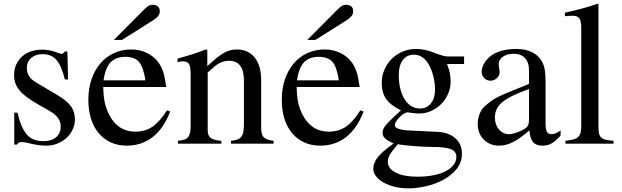

<svg xmlns="http://www.w3.org/2000/svg" viewBox="-20 -782 3385 1045"><path d="M333 -349.6Q314.5 -424.8 287.1 -456.1Q259.8 -487.3 211.9 -487.3Q172.9 -487.3 149.4 -466.3Q126 -445.3 126 -411.1Q126 -363.3 173.8 -335L293.9 -263.7Q344.7 -233.4 366.2 -203.6Q387.7 -173.8 387.7 -131.8Q387.7 -102.5 375 -76.2Q362.3 -49.8 341.3 -30.8Q320.3 -11.7 292 -0.5Q263.7 10.7 231.4 10.7Q213.9 10.7 193.4 8.3Q172.9 5.9 148.4 0Q128.9 -4.9 118.2 -6.8Q107.4 -8.8 97.7 -8.8Q87.9 -8.8 83 -5.9Q78.1 -2.9 72.3 4.9H57.6V-168.9H75.2Q85 -126 97.7 -96.7Q110.4 -67.4 127 -48.8Q143.6 -30.3 166 -22Q188.5 -13.7 216.8 -13.7Q260.7 -13.7 285.6 -35.2Q310.5 -56.6 310.5 -93.8Q310.5 -143.6 252 -176.8L187.5 -213.9Q151.4 -234.4 126.5 -252.9Q101.6 -271.5 85.9 -290.5Q70.3 -309.6 63.5 -330.1Q56.6 -350.6 56.6 -374Q56.6 -404.3 67.9 -429.7Q79.1 -455.1 99.1 -473.6Q119.1 -492.2 147.5 -502Q175.8 -511.7 210 -511.7Q249 -511.7 285.2 -498Q305.7 -489.3 316.4 -489.3Q320.3 -489.3 322.3 -491.2Q324.2 -493.2 332 -500L333 -502H346.7L350.6 -349.6Z M906.2 -174.8Q871.1 -83 811 -36.1Q751 10.7 669.9 10.7Q622.1 10.7 583.5 -6.8Q544.9 -24.4 517.6 -56.6Q490.2 -88.9 475.6 -134.8Q460.9 -180.7 460.9 -238.3Q460.9 -299.8 478 -350.1Q495.1 -400.4 525.9 -436.5Q556.6 -472.7 599.6 -492.7Q642.6 -512.7 694.3 -512.7Q738.3 -512.7 774.9 -496.1Q811.5 -479.5 836.9 -449.2Q847.7 -435.5 855 -421.9Q862.3 -408.2 867.7 -392.1Q873 -376 877 -355.5Q880.9 -335 884.8 -308.6H542Q543 -254.9 550.8 -221.2Q558.6 -187.5 575.2 -155.3Q623 -65.4 715.8 -65.4Q769.5 -65.4 809.1 -91.8Q848.6 -118.2 888.7 -181.6ZM771.5 -344.7Q760.7 -417 736.8 -444.8Q712.9 -472.7 662.1 -472.7Q610.4 -472.7 581.5 -442.4Q552.7 -412.1 543.9 -344.7ZM599.6 -564.5 763.7 -729.5Q778.3 -744.1 788.1 -750Q797.9 -755.9 810.5 -755.9Q849.6 -755.9 849.6 -719.7Q849.6 -694.3 815.4 -672.9L643.6 -564.5Z M946.3 -462.9Q992.2 -475.6 1025.9 -486.3Q1059.6 -497.1 1099.6 -512.7L1108.4 -510.7V-421.9Q1136.7 -448.2 1158.2 -465.8Q1179.7 -483.4 1197.8 -493.7Q1215.8 -503.9 1232.9 -508.3Q1250 -512.7 1269.5 -512.7Q1331.1 -512.7 1366.2 -468.8Q1401.4 -424.8 1401.4 -345.7V-89.8Q1401.4 -49.8 1415 -35.2Q1428.7 -20.5 1468.8 -15.6V0H1237.3V-15.6Q1257.8 -17.6 1271.5 -22.5Q1285.2 -27.3 1293.5 -38.1Q1301.8 -48.8 1304.7 -66.4Q1307.6 -84 1307.6 -110.4V-343.8Q1307.6 -451.2 1226.6 -451.2Q1212.9 -451.2 1200.2 -448.2Q1187.5 -445.3 1174.3 -438.5Q1161.1 -431.6 1146 -418.9Q1130.9 -406.2 1110.4 -387.7V-74.2Q1110.4 -43.9 1126 -31.7Q1141.6 -19.5 1184.6 -15.6V0H948.2V-15.6Q969.7 -17.6 982.9 -22Q996.1 -26.4 1003.9 -36.1Q1011.7 -45.9 1014.6 -61Q1017.6 -76.2 1017.6 -99.6V-377Q1017.6 -418 1008.8 -433.1Q1000 -448.2 976.6 -448.2Q959 -448.2 946.3 -443.4Z M1959 -174.8Q1923.8 -83 1863.8 -36.1Q1803.7 10.7 1722.7 10.7Q1674.8 10.7 1636.2 -6.8Q1597.7 -24.4 1570.3 -56.6Q1543 -88.9 1528.3 -134.8Q1513.7 -180.7 1513.7 -238.3Q1513.7 -299.8 1530.8 -350.1Q1547.9 -400.4 1578.6 -436.5Q1609.4 -472.7 1652.3 -492.7Q1695.3 -512.7 1747.1 -512.7Q1791 -512.7 1827.6 -496.1Q1864.3 -479.5 1889.6 -449.2Q1900.4 -435.5 1907.7 -421.9Q1915 -408.2 1920.4 -392.1Q1925.8 -376 1929.7 -355.5Q1933.6 -335 1937.5 -308.6H1594.7Q1595.7 -254.9 1603.5 -221.2Q1611.3 -187.5 1627.9 -155.3Q1675.8 -65.4 1768.6 -65.4Q1822.3 -65.4 1861.8 -91.8Q1901.4 -118.2 1941.4 -181.6ZM1824.2 -344.7Q1813.5 -417 1789.6 -444.8Q1765.6 -472.7 1714.8 -472.7Q1663.1 -472.7 1634.3 -442.4Q1605.5 -412.1 1596.7 -344.7ZM1652.3 -564.5 1816.4 -729.5Q1831.1 -744.1 1840.8 -750Q1850.6 -755.9 1863.3 -755.9Q1902.3 -755.9 1902.3 -719.7Q1902.3 -694.3 1868.2 -672.9L1696.3 -564.5Z M2413.1 -433.6Q2423.8 -405.3 2428.2 -384.3Q2432.6 -363.3 2432.6 -337.9Q2432.6 -302.7 2418.9 -271.5Q2405.3 -240.2 2381.8 -216.3Q2358.4 -192.4 2327.1 -178.2Q2295.9 -164.1 2259.8 -164.1Q2254.9 -164.1 2243.7 -165Q2232.4 -166 2217.8 -168L2196.3 -170.9Q2184.6 -168 2172.9 -159.7Q2161.1 -151.4 2151.4 -141.1Q2141.6 -130.9 2135.3 -120.1Q2128.9 -109.4 2128.9 -100.6Q2128.9 -87.9 2149.9 -80.6Q2170.9 -73.2 2216.8 -71.3L2360.4 -64.5Q2421.9 -61.5 2458 -29.8Q2494.1 2 2494.1 53.7Q2494.1 102.5 2464.8 138.2Q2435.5 173.8 2391.6 197.3Q2347.7 220.7 2297.4 231.9Q2247.1 243.2 2205.1 243.2Q2165 243.2 2129.9 234.9Q2094.7 226.6 2068.4 211.9Q2042 197.3 2026.9 177.7Q2011.7 158.2 2011.7 135.7Q2011.7 104.5 2036.6 73.2Q2061.5 42 2122.1 -1Q2086.9 -17.6 2074.7 -29.8Q2062.5 -42 2062.5 -60.5Q2062.5 -77.1 2074.7 -94.2Q2086.9 -111.3 2114.3 -136.7L2162.1 -181.6Q2105.5 -209 2081.5 -243.7Q2057.6 -278.3 2057.6 -331.1Q2057.6 -369.1 2072.3 -402.8Q2086.9 -436.5 2111.8 -461.4Q2136.7 -486.3 2170.9 -501Q2205.1 -515.6 2243.2 -515.6Q2288.1 -515.6 2333 -499L2358.4 -489.3Q2375 -483.4 2389.2 -479Q2403.3 -474.6 2419.9 -474.6H2505.9V-433.6ZM2145.5 2.9Q2128.9 22.5 2118.2 36.1Q2107.4 49.8 2101.6 60.5Q2095.7 71.3 2093.3 80.1Q2090.8 88.9 2090.8 98.6Q2090.8 135.7 2134.3 157.7Q2177.7 179.7 2252 179.7Q2299.8 179.7 2338.9 171.9Q2377.9 164.1 2405.8 149.9Q2433.6 135.7 2448.7 115.7Q2463.9 95.7 2463.9 71.3Q2463.9 41 2432.6 29.3Q2401.4 17.6 2326.2 17.6Q2305.7 17.6 2279.8 16.1Q2253.9 14.6 2229 12.7Q2204.1 10.7 2182.1 8.3Q2160.2 5.9 2145.5 2.9ZM2150.4 -373Q2150.4 -333 2158.7 -299.3Q2167 -265.6 2182.1 -241.7Q2197.3 -217.8 2218.3 -204.6Q2239.3 -191.4 2265.6 -191.4Q2302.7 -191.4 2325.2 -219.2Q2347.7 -247.1 2347.7 -293.9Q2347.7 -328.1 2339.4 -363.3Q2331.1 -398.4 2315.4 -427.7Q2301.8 -454.1 2280.3 -469.2Q2258.8 -484.4 2233.4 -484.4Q2194.3 -484.4 2172.4 -455.1Q2150.4 -425.8 2150.4 -377Z M2949.2 -117.2Q2949.2 -80.1 2956.1 -65.9Q2962.9 -51.8 2982.4 -51.8Q3004.9 -51.8 3031.2 -72.3V-43.9Q3002.9 -12.7 2981.4 -1Q2960 10.7 2931.6 10.7Q2897.5 10.7 2881.3 -8.3Q2865.2 -27.3 2861.3 -72.3Q2810.5 -28.3 2772.5 -8.8Q2734.4 10.7 2698.2 10.7Q2645.5 10.7 2612.8 -22.5Q2580.1 -55.7 2580.1 -108.4Q2580.1 -134.8 2590.3 -161.6Q2600.6 -188.5 2620.1 -205.1Q2637.7 -220.7 2652.8 -231.9Q2668 -243.2 2692.4 -255.4Q2716.8 -267.6 2755.9 -283.2Q2794.9 -298.8 2859.4 -325.2V-396.5Q2859.4 -442.4 2837.4 -465.8Q2815.4 -489.3 2774.4 -489.3Q2740.2 -489.3 2717.3 -473.1Q2694.3 -457 2694.3 -434.6Q2694.3 -425.8 2696.8 -412.1Q2699.2 -398.4 2699.2 -389.6Q2699.2 -370.1 2684.1 -356.4Q2668.9 -342.8 2649.4 -342.8Q2629.9 -342.8 2615.7 -356.9Q2601.6 -371.1 2601.6 -390.6Q2601.6 -412.1 2613.8 -434.6Q2626 -457 2647.5 -474.6Q2669.9 -494.1 2707.5 -504.9Q2745.1 -515.6 2789.1 -515.6Q2839.8 -515.6 2874.5 -498.5Q2909.2 -481.4 2927.7 -451.2Q2939.5 -431.6 2944.3 -405.8Q2949.2 -379.9 2949.2 -335.9ZM2859.4 -297.9Q2808.6 -279.3 2772.9 -262.2Q2737.3 -245.1 2715.3 -227.1Q2693.4 -209 2683.6 -188.5Q2673.8 -168 2673.8 -143.6V-138.7Q2673.8 -121.1 2679.7 -105Q2685.5 -88.9 2695.8 -77.1Q2706.1 -65.4 2719.7 -58.6Q2733.4 -51.8 2748 -51.8Q2765.6 -51.8 2787.6 -59.1Q2809.6 -66.4 2829.1 -77.1Q2848.6 -87.9 2854 -99.6Q2859.4 -111.3 2859.4 -136.7Z M3054.7 -712.9Q3084 -719.7 3106.9 -725.1Q3129.9 -730.5 3150.9 -736.3Q3171.9 -742.2 3191.4 -748Q3210.9 -753.9 3232.4 -761.7L3237.3 -758.8V-93.8Q3237.3 -70.3 3240.2 -56.2Q3243.2 -42 3252 -33.7Q3260.7 -25.4 3276.9 -21.5Q3293 -17.6 3319.3 -15.6V0H3057.6V-15.6Q3084 -18.6 3100.6 -22.9Q3117.2 -27.3 3127 -36.6Q3136.7 -45.9 3140.1 -60.5Q3143.6 -75.2 3143.6 -97.7V-628.9Q3143.6 -668 3133.3 -682.1Q3123 -696.3 3096.7 -696.3Q3088.9 -696.3 3079.6 -695.8Q3070.3 -695.3 3061.5 -694.3H3054.7Z"/></svg>

Font: Jomolhari
Style: Regular
Weight: 400
Designer: Christopher J. Fynn
Foundry: Christopher  J.  Fynn (Karma Drubgy¸ Tenzin).
Version: Version 1.000